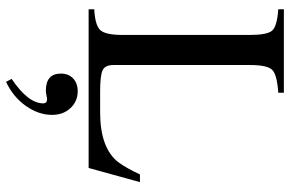

<svg xmlns="http://www.w3.org/2000/svg" viewBox="-186 -516 982 651"><g transform="rotate(90 305.5 -191.0)"><path d="M598 -174 550 0H12V-19Q67 -22 83 -40Q99 -58 99 -115V-546Q99 -605 84.5 -622Q70 -639 12 -643V-662H295V-643Q234 -639 217.5 -622.5Q201 -606 201 -548V-84Q201 -56 218.5 -47.5Q236 -39 291 -39H361Q482 -39 530 -100Q550 -127 572 -174ZM258 280 248 261Q331 205 331 154Q331 141 317 141Q313 141 303.5 143Q294 145 288 145Q230 145 230 94Q230 68 246.5 52.5Q263 37 290 37Q324 37 347 61.5Q370 86 370 124Q370 170 339.5 213Q309 256 258 280Z"/></g></svg>

Font: STIX Math
Style: Regular
Weight: 400
Designer: MicroPress Inc., with final additions and corrections provided by Coen Hoffman, Elsevier (retired)
Version: Version 1.1.1